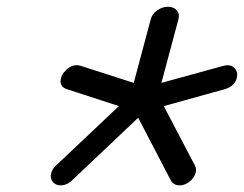

<svg xmlns="http://www.w3.org/2000/svg" viewBox="-20 -559 735 579"><path d="M466.8 -309.1 652.8 -360.1Q676.3 -366.9 688.2 -352.5Q698.5 -340.6 693.8 -323Q688.5 -303.5 668 -293.7Q663.6 -291.7 658.7 -290.3L473.9 -239L568.4 -58.8Q574.5 -46.6 567.7 -31.5Q561 -16.4 545.9 -7.3Q530.5 2 515.5 -0.5Q500.5 -2.9 494.6 -15.9L396.7 -203.9L198.2 -15.9Q185.3 -2.9 168.9 -0.5Q152.6 2 142.3 -7.3Q131.8 -16.4 133.4 -31.5Q135 -46.6 147.7 -58.8L338.6 -239L181.2 -290.3Q161.6 -296.9 162.6 -315.9Q163.6 -332.8 178.7 -347.4Q196 -364.5 216.1 -362.1Q220 -361.6 223.6 -360.4L383.3 -309.1L434.8 -501.7Q438.7 -516.8 454 -527.7Q469.2 -538.6 486.6 -538.6Q503.7 -538.6 513.1 -527.7Q522.5 -516.8 518.3 -501.7Z"/></svg>

Font: Tecnico
Style: GruesoInclinado
Weight: 700
Italic angle: -15°
Version: Version 1.3